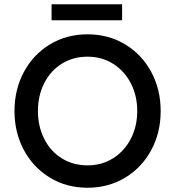

<svg xmlns="http://www.w3.org/2000/svg" viewBox="-20 -871 822 901"><path d="M391 10Q292 10 214 -37.5Q136 -85 92 -167Q48 -249 48 -350Q48 -451 92 -533Q136 -615 214 -662.5Q292 -710 391 -710Q489 -710 567.5 -662.5Q646 -615 690 -533Q734 -451 734 -350Q734 -249 690 -167Q646 -85 567.5 -37.5Q489 10 391 10ZM391 -605Q323 -605 270 -572Q217 -539 187.5 -480.5Q158 -422 158 -350Q158 -278 187.5 -219.5Q217 -161 270 -128Q323 -95 391 -95Q458 -95 511 -128.5Q564 -162 594 -220Q624 -278 624 -350Q624 -422 594 -480Q564 -538 511 -571.5Q458 -605 391 -605ZM222 -851H553V-776H222Z"/></svg>

Font: Lexend
Style: Regular
Weight: 400
Designer: Thomas Jockin
Foundry: Lexend
Version: Version 1.000